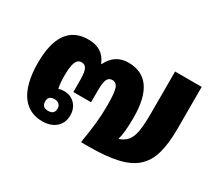

<svg xmlns="http://www.w3.org/2000/svg" viewBox="-111 -788 1136 1013"><g transform="rotate(30 457.5 -282.0)"><path d="M224 7Q145 7 100 -53Q76 -85 63.5 -135Q51 -185 51 -248Q51 -489 222 -489Q312 -489 342 -412H346Q384 -489 465 -489Q633 -489 633 -251Q633 -203 629.5 -168.5Q626 -134 620 -118V-114Q651 -124 669 -145Q687 -166 694 -206.5Q701 -247 701 -315V-571H863V-315Q863 -224 845.5 -163.5Q828 -103 787 -67Q746 -31 676 -15.5Q606 0 503 0H458V-6Q469 -68 475 -126Q481 -184 481 -234Q481 -313 471.5 -340Q462 -367 437 -367Q416 -367 407 -347.5Q398 -328 398 -282V-209H290V-278Q290 -327 281 -347Q272 -367 250 -367Q226 -367 216 -341Q206 -315 206 -258Q206 -213 213 -184Q228 -189 246 -189Q287 -189 312.5 -162Q338 -135 338 -94Q338 -48 307 -20.5Q276 7 224 7ZM224 -56Q262 -56 262 -92Q262 -108 251.5 -117.5Q241 -127 224 -127Q186 -127 186 -92Q186 -56 224 -56Z"/></g></svg>

Font: Noto Sans Thai Looped UI ExtraBold
Style: Regular
Weight: 800
Designer: Cadson Demak Team
Foundry: Cadson Demak Co., Ltd.
Version: Version 1.000